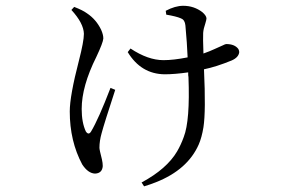

<svg xmlns="http://www.w3.org/2000/svg" viewBox="-20 -578 1040 676"><path d="M369.1 -268.6 385.7 -261.7Q346.7 -142.6 337.9 -109.4Q330.1 -82 330.1 -57.6Q330.1 -50.8 338.9 -16.6Q341.8 -3.9 341.8 6.8Q339.8 32.2 314.5 33.2Q290 32.2 269.5 1Q225.6 -81.1 225.6 -185.5Q225.6 -240.2 257.8 -364.3Q275.4 -432.6 275.4 -459Q274.4 -496.1 231.4 -543L241.2 -553.7Q271.5 -542 286.1 -531.2Q318.4 -509.8 335.9 -473.6Q343.8 -456.1 343.8 -442.4Q342.8 -427.7 319.3 -377.9Q267.6 -274.4 267.6 -194.3Q267.6 -146.5 282.2 -115.2Q292 -100.6 300.8 -115.2Q327.1 -159.2 369.1 -268.6ZM565.4 -526.4 563.5 -540Q596.7 -557.6 625 -557.6Q663.1 -557.6 692.4 -535.2Q706.1 -523.4 707 -513.7Q707 -508.8 703.1 -496.1Q696.3 -476.6 695.3 -461.9Q694.3 -444.3 696.3 -389.6Q718.8 -397.5 735.4 -405.3Q749 -411.1 763.7 -418Q773.4 -422.9 776.4 -422.9Q806.6 -422.9 819.3 -405.3Q822.3 -399.4 822.3 -394.5Q820.3 -376 795.9 -365.2Q741.2 -342.8 698.2 -334Q705.1 -186.5 696.3 -129.9Q690.4 -93.8 679.7 -69.3Q640.6 19.5 529.3 63.5Q509.8 71.3 487.3 78.1L478.5 64.5Q567.4 16.6 603.5 -44.9Q617.2 -68.4 627 -95.7Q649.4 -153.3 643.6 -306.6Q643.6 -308.6 642.6 -313.5Q642.6 -320.3 642.6 -323.2Q594.7 -316.4 559.6 -316.4Q476.6 -317.4 429.7 -394.5L439.5 -407.2Q501 -366.2 555.7 -366.2Q590.8 -366.2 640.6 -376Q638.7 -424.8 632.8 -488.3Q630.9 -507.8 618.2 -512.7Q617.2 -513.7 616.2 -513.7Q600.6 -520.5 565.4 -526.4Z"/></svg>

Font: GenYoMin JP Regular
Style: Regular
Weight: 400
Version: Version 1.001;PS 1;hotconv 16.6.51;makeotf.lib2.5.65220 DEVE